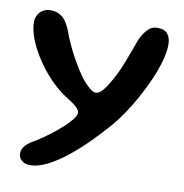

<svg xmlns="http://www.w3.org/2000/svg" viewBox="-73 -507 738 769"><g transform="rotate(10 295.5 -122.0)"><path d="M99 193.5Q77 193.5 64.2 182Q51.5 170.5 51.5 154Q51.5 135.5 65.8 120.2Q80 105 104 93Q130 76.5 156 57Q182 37.5 203.8 18Q225.5 -1.5 238.8 -18.5Q252 -35.5 252 -46.5Q252 -56.5 237.8 -69.8Q223.5 -83 192 -102Q166 -119 140.2 -143.5Q114.5 -168 92 -197.5Q69.5 -227 52 -258Q34.5 -289 24.8 -318.8Q15 -348.5 15 -374Q15 -390.5 22.5 -403.8Q30 -417 43 -424.5Q56 -432 72.5 -432Q99 -432 117.5 -418.8Q136 -405.5 151.5 -371.5Q172.5 -313.5 199.5 -264Q226.5 -214.5 252.5 -180.5Q267 -163 282 -150.5Q297 -138 306 -138Q319.5 -138 332.2 -151.5Q345 -165 353.5 -180Q381 -223.5 400.5 -273.8Q420 -324 439 -377Q451 -403 467.2 -420Q483.5 -437 505 -437Q536 -437 548.5 -421Q561 -405 561 -379Q561 -348.5 550.5 -310.8Q540 -273 522.2 -232.5Q504.5 -192 483 -153Q461.5 -114 438.5 -80.2Q415.5 -46.5 394.5 -22Q362 15.5 323.8 53.8Q285.5 92 245.8 123.8Q206 155.5 168.2 174.5Q130.5 193.5 99 193.5Z"/></g></svg>

Font: Gluten
Style: Regular
Weight: 400
Designer: Tyler Finck
Foundry: Etcetera Type Company
Version: Version 1.300